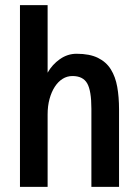

<svg xmlns="http://www.w3.org/2000/svg" viewBox="-20 -746 540 750"><path d="M445 -16H337V-321Q337 -392 320.5 -420.5Q304 -449 263 -449Q242 -449 224.5 -438Q207 -427 194 -407Q181 -387 173.5 -359.5Q166 -332 166 -299V-16H58V-726H166V-462Q184 -494 214 -515Q244 -536 279 -536Q330 -536 362.5 -520Q395 -504 413 -475Q431 -446 438 -406.5Q445 -367 445 -319Z"/></svg>

Font: D2Coding ligature
Style: Bold
Weight: 700
Monospace: yes
Designer: Yong-Rak Park; Jeong-Hwan Yoon; Sang-Min Lee;
Foundry: NHN Corporation
Version: Version 1.3.2; Build 20180524